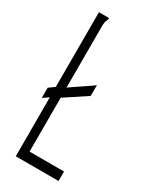

<svg xmlns="http://www.w3.org/2000/svg" viewBox="-166 -671 583 719"><g transform="rotate(30 125.0 -311.5)"><path d="M37 0V-255L12 -238V-282L37 -300V-623H77Q81 -623 81 -621Q81 -617 77.5 -610Q74 -603 73 -589V-318L154 -373Q163 -379 167 -383V-336L73 -274V-41H222V0Z"/></g></svg>

Font: Inconsolata UltraCondensed Light
Style: Regular
Weight: 300
Width: 1
Monospace: yes
Designer: Raph Levien, Cyreal, Brenton Simpson
Foundry: Raph Levien, Cyreal, Google
Version: Version 3.001; ttfautohint (v1.8.2.53-6de2)